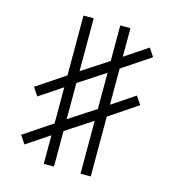

<svg xmlns="http://www.w3.org/2000/svg" viewBox="-108 -829 824 908"><g transform="rotate(15 304.0 -375.0)"><path d="M369 -506 239 -421V-244L369 -329ZM531 -673 558 -633 419 -540V-363L531 -438L558 -398L419 -305V-12H369V-271L239 -186V-12H189V-152L77 -77L50 -117L189 -210V-387L77 -312L50 -352L189 -445V-738H239V-479L369 -564V-738H419V-598Z"/></g></svg>

Font: Beorc Gothic
Style: Regular
Weight: 400
Version: Version 001.001